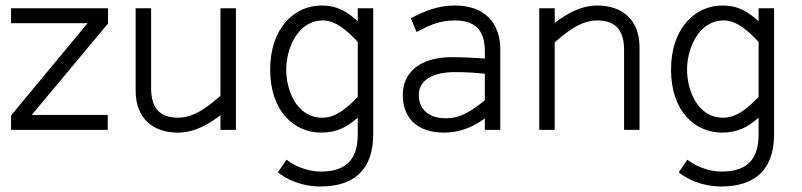

<svg xmlns="http://www.w3.org/2000/svg" viewBox="-20 -470 2902 695"><path d="M20 -440V-386H297L20 -52V0H370V-54H95L371 -385V-440Z M527 -440H471V-142C471 -36 539 9 621 10C689 11 744 -27 778 -53V0H834V-440H778V-123C741 -92 688 -44 625 -44C568 -44 527 -69 527 -150Z M1017 108C1045 130 1091 151 1141 151C1240 151 1275 100 1275 16V-44C1237 -11 1201 10 1142 10C1047 10 958 -65 958 -218C958 -371 1048 -450 1143 -450C1203 -450 1237 -427 1275 -393V-440H1331V16C1331 142 1264 205 1140 205C1069 205 1016 178 986 154ZM1149 -396C1057 -396 1016 -293 1016 -218C1016 -143 1054 -44 1146 -44C1194 -44 1232 -75 1275 -119V-318C1238 -358 1196 -396 1149 -396Z M1587 10C1489 10 1439 -44 1438 -124C1437 -211 1504 -263 1615 -263C1646 -263 1678 -262 1735 -258V-283C1735 -347 1713 -396 1626 -396C1568 -396 1529 -376 1488 -354L1467 -404C1519 -431 1566 -450 1627 -450C1734 -450 1791 -387 1791 -291V0H1735V-41C1687 -7 1641 10 1587 10ZM1735 -203C1696 -207 1667 -209 1626 -209C1552 -209 1496 -183 1496 -126C1496 -74 1533 -40 1599 -42C1651 -43 1693 -73 1735 -107Z M2239 0H2295V-298C2295 -404 2227 -449 2145 -450C2077 -451 2022 -413 1988 -387V-440H1932V0H1988V-317C2025 -348 2078 -396 2141 -396C2198 -396 2239 -371 2239 -290Z M2468 108C2496 130 2542 151 2592 151C2691 151 2726 100 2726 16V-44C2688 -11 2652 10 2593 10C2498 10 2409 -65 2409 -218C2409 -371 2499 -450 2594 -450C2654 -450 2688 -427 2726 -393V-440H2782V16C2782 142 2715 205 2591 205C2520 205 2467 178 2437 154ZM2600 -396C2508 -396 2467 -293 2467 -218C2467 -143 2505 -44 2597 -44C2645 -44 2683 -75 2726 -119V-318C2689 -358 2647 -396 2600 -396Z"/></svg>

Font: Linear
Style: Regular
Weight: 400
Designer: Braydon G. Fuller
Foundry: Braydon G. Fuller
Version: Version 1.000;PS 001.000;hotconv 1.0.38